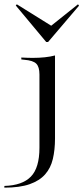

<svg xmlns="http://www.w3.org/2000/svg" viewBox="-68 -683 388 896"><path d="M116.1 -206.5V-335.5Q116.1 -371 101.2 -385.9Q86.3 -400.8 46 -404L31.5 -405.6V-414.5Q50.8 -413.7 61.7 -413.3Q72.6 -412.9 84.7 -412.9Q114.5 -412.9 141.1 -415.7Q167.7 -418.5 188.7 -424.2V-414.5V-206.5ZM-47.6 192.7V184.7Q36.3 182.3 76.2 141.1Q116.1 100 116.1 6.5V-206.5H188.7V-36.3Q188.7 16.1 178.6 58.9Q168.5 101.6 142.3 131Q116.1 160.5 70.2 176.6Q24.2 192.7 -47.6 192.7ZM296 -662.9 300.8 -656.5 156.5 -487.1H147.6L5.6 -657.3L10.5 -662.9L187.9 -552.4L159.7 -554Z"/></svg>

Font: Playfair 144pt SemiExpanded Light
Style: Regular
Weight: 300
Width: 6
Designer: Claus Eggers Sørensen
Foundry: Claus Eggers Sørensen
Version: Version 2.203